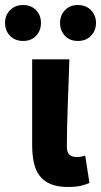

<svg xmlns="http://www.w3.org/2000/svg" viewBox="-63 -732 402 764"><path d="M206 12Q165 12 137.5 0Q110 -12 94 -33.5Q78 -55 71.5 -86Q65 -117 65 -155V-496H213Q212 -452 210 -404.5Q208 -357 206.5 -310.5Q205 -264 204 -222Q203 -180 203 -149Q203 -125 213.5 -116Q224 -107 244 -107Q250 -107 259 -108.5Q268 -110 276 -113L293 -4Q277 3 257.5 7.5Q238 12 206 12ZM29 -569Q-3 -569 -23 -589.5Q-43 -610 -43 -641Q-43 -671 -23 -691.5Q-3 -712 29 -712Q61 -712 80.5 -691.5Q100 -671 100 -641Q100 -610 80.5 -589.5Q61 -569 29 -569ZM247 -569Q215 -569 195.5 -589.5Q176 -610 176 -641Q176 -671 195.5 -691.5Q215 -712 247 -712Q279 -712 299 -691.5Q319 -671 319 -641Q319 -610 299 -589.5Q279 -569 247 -569Z"/></svg>

Font: TT Toshiba Sans
Style: Bold
Weight: 700
Designer: Paul D. Hunt
Foundry: Toshiba Corporation
Version: Version 2.020;PS 2.000;hotconv 1.0.86;makeotf.lib2.5.63406